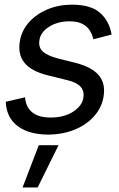

<svg xmlns="http://www.w3.org/2000/svg" viewBox="-20 -573 516 834"><path d="M464.8 -422.9 385.7 -402.3Q381.3 -421.4 370.8 -439.2Q360.4 -457 338.9 -468.8Q317.4 -480.5 280.3 -480.5Q230.5 -480 193.6 -457Q156.7 -434.1 151.4 -399.4Q146 -368.2 165.5 -349.9Q185.1 -331.5 230.5 -319.3L308.6 -299.8Q379.4 -281.7 409.4 -245.6Q439.5 -209.5 429.7 -152.3Q421.9 -105.5 388.9 -68.4Q356 -31.2 304.4 -10Q252.9 11.2 189.5 11.7Q105.5 11.2 56.9 -25.1Q8.3 -61.5 4.9 -130.9L88.9 -150.4Q92.3 -106.9 120.4 -84.7Q148.4 -62.5 199.2 -62.5Q258.3 -62.5 297.4 -87.6Q336.4 -112.8 341.8 -147.5Q347.2 -176.3 330.6 -195.6Q314 -214.8 273.4 -224.6L186.5 -246.1Q114.3 -264.2 85.4 -301.3Q56.6 -338.4 66.4 -394.5Q74.2 -440.9 106.2 -476.6Q138.2 -512.2 186.8 -532.5Q235.4 -552.7 293 -552.7Q374.5 -552.7 414.6 -517.3Q454.6 -481.9 464.8 -422.9ZM78.1 241.2 148.4 57.6H234.4L143.6 241.2Z"/></svg>

Font: Inter Tight
Style: Italic
Weight: 400
Italic angle: -9.39999°
Designer: Rasmus Andersson
Foundry: rsms
Version: Version 3.002